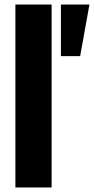

<svg xmlns="http://www.w3.org/2000/svg" viewBox="-20 -828 415 848"><path d="M249 -808H375L334 -580H249ZM48 -808H208V0H48Z"/></svg>

Font: Encode Sans Compressed
Style: ExtraBold
Weight: 800
Designer: Pablo Impallari, Andres Torresi
Foundry: Pablo Impallari, Andres Torresi
Version: Version 1.000; ttfautohint (v1.00) -l 8 -r 50 -G 200 -x 14 -